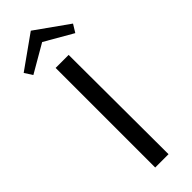

<svg xmlns="http://www.w3.org/2000/svg" viewBox="-295 -880 897 897"><g transform="rotate(-45 154.0 -431.5)"><path d="M317 -747 293 -708 154 -788 16 -708 -9 -747 154 -863ZM199 -658 201 0H113V-658Z"/></g></svg>

Font: Ysabeau Infant Medium
Style: Regular
Weight: 500
Designer: Christian Thalmann (Catharsis Fonts)
Version: Version 0.003